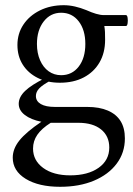

<svg xmlns="http://www.w3.org/2000/svg" viewBox="-20 -445 511 738"><path d="M211 273Q129 273 79 242.5Q29 212 29 161Q29 127 54.5 95Q80 63 139 23Q99 15 75.5 -3Q52 -21 52 -46Q52 -72 76.5 -95.5Q101 -119 152 -144L174 -135Q144 -119 131 -105.5Q118 -92 118 -76Q118 -56 137 -45Q156 -34 191 -34H315Q362 -34 394.5 -20Q427 -6 443.5 20.5Q460 47 460 87Q460 142 428.5 184Q397 226 341 249.5Q285 273 211 273ZM250 229Q318 229 359 200Q400 171 400 122Q400 78 368.5 52.5Q337 27 281 27H175Q140 49 123.5 73Q107 97 107 126Q107 172 146 200.5Q185 229 250 229ZM210 -127Q162 -127 125 -145.5Q88 -164 67.5 -196.5Q47 -229 47 -272Q47 -316 70 -350.5Q93 -385 133.5 -405Q174 -425 225 -425Q246 -425 268 -420Q290 -415 312 -406Q332 -397 349 -392Q366 -387 379 -387H464Q469 -387 470.5 -376.5Q472 -366 470.5 -355.5Q469 -345 464 -345H381Q383 -333 383.5 -322Q384 -311 384 -292Q384 -242 362.5 -205Q341 -168 302 -147.5Q263 -127 210 -127ZM215 -156Q257 -156 282.5 -189Q308 -222 308 -276Q308 -330 282.5 -363Q257 -396 215 -396Q174 -396 148 -362.5Q122 -329 122 -276Q122 -241 134 -213.5Q146 -186 167 -171Q188 -156 215 -156Z"/></svg>

Font: Junicode VF
Style: Regular
Weight: 400
Designer: Peter S. Baker
Version: Version 2.213